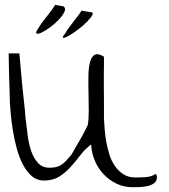

<svg xmlns="http://www.w3.org/2000/svg" viewBox="-20 -781 694 789"><path d="M354.5 -187.5Q329.1 -168 309.6 -142.6Q290 -117.2 269.5 -94.2Q249 -71.3 223.1 -55.2Q197.3 -39.1 160.2 -39.1Q131.8 -39.1 110.8 -57.1Q89.8 -75.2 74.2 -105Q58.6 -134.8 48.8 -170.9Q39.1 -207 33.2 -243.2Q27.3 -279.3 24.4 -310.5Q21.5 -341.8 20.5 -361.3Q20.5 -368.2 20 -383.8Q19.5 -399.4 19 -419.4Q18.6 -439.5 17.6 -461.4Q16.6 -483.4 16.6 -502.9Q16.6 -522.5 16.1 -538.1Q15.6 -553.7 15.6 -561.5H59.6Q60.5 -550.8 62.5 -528.8Q64.5 -506.8 66.9 -479.5Q69.3 -452.1 72.3 -421.4Q75.2 -390.6 78.6 -362.8Q82 -335 83.5 -313Q85 -291 86.9 -280.3Q89.8 -256.8 93.8 -224.6Q97.7 -192.4 107.4 -162.6Q117.2 -132.8 135.3 -112.3Q153.3 -91.8 182.6 -91.8Q198.2 -91.8 209.5 -94.2Q220.7 -96.7 231 -103Q241.2 -109.4 251 -119.6Q260.7 -129.9 274.4 -146.5Q277.3 -152.3 286.6 -168.5Q295.9 -184.6 307.1 -203.6Q318.4 -222.7 327.6 -240.7Q336.9 -258.8 340.8 -267.6Q344.7 -291 344.7 -325.7Q344.7 -360.4 343.8 -397Q342.8 -433.6 343.3 -467.8Q343.8 -502 349.6 -524.9Q355.5 -547.9 369.1 -555.7Q382.8 -563.5 407.2 -547.9Q407.2 -538.1 407.2 -518.1Q407.2 -498 406.7 -473.1Q406.2 -448.2 406.7 -420.9Q407.2 -393.6 407.2 -368.2V-322.3Q407.2 -302.7 407.2 -293.9Q408.2 -274.4 410.2 -249Q412.1 -223.6 417 -196.8Q421.9 -169.9 430.2 -144Q438.5 -118.2 453.1 -97.7Q467.8 -77.1 487.8 -64.5Q507.8 -51.8 536.1 -51.8Q559.6 -51.8 580.1 -53.2Q600.6 -54.7 621.1 -66.4Q622.1 -65.4 623.5 -60.1Q625 -54.7 625 -53.7Q625 -37.1 613.3 -28.3Q601.6 -19.5 585 -16.1Q568.4 -12.7 551.3 -12.2Q534.2 -11.7 524.4 -11.7Q489.3 -11.7 459.5 -25.9Q429.7 -40 406.7 -64Q383.8 -87.9 370.1 -119.6Q356.4 -151.4 354.5 -187.5ZM241.2 -754.9Q252 -746.1 244.1 -731Q236.3 -715.8 220.7 -699.2Q205.1 -682.6 184.6 -668Q164.1 -653.3 149.4 -646.5Q134.8 -639.6 129.9 -643.6Q125 -647.5 138.7 -667Q146.5 -679.7 156.7 -693.4Q167 -707 176.8 -719.2Q186.5 -731.4 194.3 -742.2Q202.1 -752.9 206.1 -760.7ZM349.6 -731.4Q365.2 -731.4 359.9 -720.2Q354.5 -709 338.9 -692.9Q323.2 -676.8 302.2 -660.6Q281.2 -644.5 264.2 -634.8Q247.1 -625 240.2 -625.5Q233.4 -626 247.1 -642.6Q254.9 -656.2 265.1 -669.9Q275.4 -683.6 284.7 -695.8Q293.9 -708 302.2 -718.3Q310.5 -728.5 314.5 -737.3Z"/></svg>

Font: The Girl Next Door
Style: Regular
Weight: 400
Designer: Kimberly Geswein
Foundry: Kimberly Geswein
Version: Version 1.002 2010